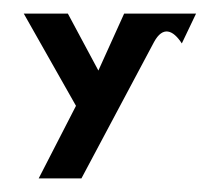

<svg xmlns="http://www.w3.org/2000/svg" viewBox="-20 -182 324 283"><path d="M207 -120C220 -144 235 -138 248 -118L269 -162H163L125 -78L80 -162H15L92 -26L37 81H100Z"/></svg>

Font: Hussar Tani
Style: Dwa
Weight: 700
Foundry: Cannot Into Space Fonts
Version: Version 0.92